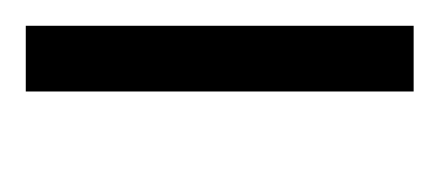

<svg xmlns="http://www.w3.org/2000/svg" viewBox="-116 -225 341 149"><g transform="rotate(90 54.5 -150.5)"><path d="M0 0V-301H51V0Z"/></g></svg>

Font: Chathura
Style: ExtraBold
Weight: 800
Designer: Appaji Ambarisha Darbha
Foundry: Aditya Fonts
Version: Version 1.001 2016